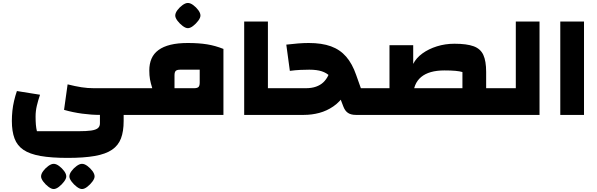

<svg xmlns="http://www.w3.org/2000/svg" viewBox="-20 -775 4029 1295"><path d="M436 290Q326 290 253 277Q180 264 138 235.5Q96 207 78 159Q60 111 60 41Q60 7 63.5 -27Q67 -61 75 -95Q83 -129 94 -161L250 -136Q237 -98 228.5 -62Q220 -26 220 11Q220 42 222 66Q224 90 229 110H510Q563 110 594.5 105.5Q626 101 640 89.5Q654 78 654 57V0H814V41Q814 111 796 158.5Q778 206 735.5 235Q693 264 619.5 277Q546 290 436 290ZM654 0Q597 0 534 -8.5Q471 -17 412 -34L436 -206Q488 -193 529.5 -186.5Q571 -180 614 -180H884V0ZM884 0V-180Q893 -180 898.5 -155Q904 -130 904 -90Q904 -48 898.5 -24Q893 0 884 0ZM342 500Q327 500 307 485Q287 470 272 450Q257 430 257 415Q257 398 271.5 378.5Q286 359 306 344.5Q326 330 342 330Q359 330 378.5 344.5Q398 359 412.5 378.5Q427 398 427 415Q427 430 412 450Q397 470 377.5 485Q358 500 342 500ZM533 500Q518 500 498 485Q478 470 463 450Q448 430 448 415Q448 398 462.5 378.5Q477 359 497 344.5Q517 330 533 330Q550 330 569.5 344.5Q589 359 603.5 378.5Q618 398 618 415Q618 430 603 450Q588 470 568.5 485Q549 500 533 500Z M884 0V-180H1007Q996 -215 991.5 -240.5Q987 -266 987 -300Q987 -345 1002 -379.5Q1017 -414 1049 -437.5Q1081 -461 1130 -473Q1179 -485 1247 -485Q1321 -485 1376.5 -476Q1432 -467 1487 -445V0ZM1157 -180H1288Q1310 -180 1318.5 -188Q1327 -196 1327 -218V-305H1196Q1174 -305 1165.5 -297Q1157 -289 1157 -267ZM884 0Q875 0 869.5 -24Q864 -48 864 -90Q864 -130 869.5 -155Q875 -180 884 -180ZM1247 -585Q1232 -585 1212 -600Q1192 -615 1177 -635Q1162 -655 1162 -670Q1162 -687 1176.5 -706.5Q1191 -726 1211 -740.5Q1231 -755 1247 -755Q1264 -755 1283.5 -740.5Q1303 -726 1317.5 -706.5Q1332 -687 1332 -670Q1332 -655 1317 -635Q1302 -615 1282.5 -600Q1263 -585 1247 -585Z M1627 0V-630H1787V-180H1857V0ZM1857 0V-180Q1866 -180 1871.5 -155Q1877 -130 1877 -90Q1877 -48 1871.5 -24Q1866 0 1857 0Z M2380 0Q2347 0 2327 -13.5Q2307 -27 2296 -56L2239 -205Q2227 -238 2205.5 -260.5Q2184 -283 2150.5 -294Q2117 -305 2066 -305Q2038 -305 2005 -303.5Q1972 -302 1935 -297L1911 -474Q1953 -479 1990.5 -482Q2028 -485 2062 -485Q2151 -485 2212.5 -462.5Q2274 -440 2315 -392.5Q2356 -345 2382 -270L2414 -180H2477V0ZM1857 0V-180H2041Q2082 -180 2111.5 -190.5Q2141 -201 2160.5 -219.5Q2180 -238 2192.5 -263Q2205 -288 2213 -318L2362 -270Q2341 -192 2307 -140Q2273 -88 2228.5 -57.5Q2184 -27 2133.5 -13.5Q2083 0 2030 0ZM2477 0V-180Q2486 -180 2491.5 -155Q2497 -130 2497 -90Q2497 -48 2491.5 -24Q2486 0 2477 0ZM1857 0Q1848 0 1842.5 -24Q1837 -48 1837 -90Q1837 -130 1842.5 -155Q1848 -180 1857 -180Z M3259 0V-180H3329V0ZM3099 0V-289Q3064 -300 2978 -300Q2874 -300 2820.5 -255.5Q2767 -211 2767 -124H2607V-470H2767V-344Q2787 -384 2829 -414.5Q2871 -445 2927 -462.5Q2983 -480 3045 -480Q3128 -480 3174.5 -463Q3221 -446 3240 -404.5Q3259 -363 3259 -290V0ZM2477 0V-180H3259V0ZM2477 0Q2468 0 2462.5 -24Q2457 -48 2457 -90Q2457 -130 2462.5 -155Q2468 -180 2477 -180ZM3329 0V-180Q3338 -180 3343.5 -155Q3349 -130 3349 -90Q3349 -48 3343.5 -24Q3338 0 3329 0Z M3329 0V-180H3459V-630H3619V0ZM3329 0Q3320 0 3314.5 -24Q3309 -48 3309 -90Q3309 -130 3314.5 -155Q3320 -180 3329 -180Z M3759 0V-630H3919V0Z"/></svg>

Font: Changa ExtraBold
Style: Regular
Weight: 800
Designer: Eduardo Rodriguez Tunni
Foundry: Eduardo Rodriguez Tunni
Version: Version 3.002; ttfautohint (v1.8.2)